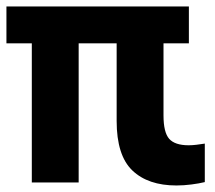

<svg xmlns="http://www.w3.org/2000/svg" viewBox="-20 -567 669 597"><path d="M528.7 9.7Q440.4 9.7 391.6 -36.9Q342.7 -83.6 342.7 -190.9V-471.8H488.4V-208.2Q488.4 -155.3 506.1 -135.3Q523.9 -115.3 566.5 -115.3Q577.8 -115.3 590.2 -116.8Q602.5 -118.4 616.8 -120.5V-0.8Q598.7 3.6 575.2 6.6Q551.6 9.7 528.7 9.7ZM78.9 0.3V-473.9H224.6V0.3ZM0 -432.2V-547H567.3V-432.2Z"/></svg>

Font: Encode Sans Condensed Thin
Style: Regular
Weight: 100
Width: 3
Designer: Multiple Designers
Foundry: Impallari Type
Version: Version 3.002